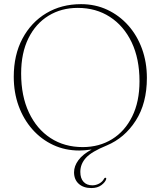

<svg xmlns="http://www.w3.org/2000/svg" viewBox="-20 -732 794 949"><path d="M380.5 -711.5Q451 -711.5 510.2 -683.8Q569.5 -656 613.5 -606.8Q657.5 -557.5 681.8 -491Q706 -424.5 706 -347Q706 -221.5 651 -135.8Q596 -50 507.5 -13Q432.5 17.5 404.8 48Q377 78.5 377 117.5Q377 149.5 393 166.8Q409 184 436.5 184Q454.5 184 470.8 175Q487 166 494.5 151Q497.5 146 501 146.5Q506 147 505 153Q500.5 168.5 481.2 183Q462 197.5 431.5 197.5Q392.5 197.5 369.2 176.5Q346 155.5 346 119.5Q346 89 367.5 59.8Q389 30.5 433 7Q396.5 12 372 12Q302 12 243 -15.5Q184 -43 140.2 -92.5Q96.5 -142 72.2 -208.2Q48 -274.5 48 -352.5Q48 -460.5 91 -541.2Q134 -622 209 -666.8Q284 -711.5 380.5 -711.5ZM669.5 -330.5Q669.5 -441.5 630.8 -522.8Q592 -604 523.2 -648.5Q454.5 -693 364.5 -693Q283 -693 219.8 -654.2Q156.5 -615.5 120.5 -542.8Q84.5 -470 84.5 -368.5Q84.5 -257.5 123 -175.8Q161.5 -94 230 -49.5Q298.5 -5 389 -5Q470.5 -5 533.8 -44Q597 -83 633.2 -156Q669.5 -229 669.5 -330.5Z"/></svg>

Font: Fraunces 72pt Thin
Style: Regular
Weight: 100
Version: Version 1.000;[b76b70a41]